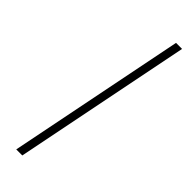

<svg xmlns="http://www.w3.org/2000/svg" viewBox="-231 -667 673 673"><g transform="rotate(45 106.0 -330.0)"><path d="M40 0 172 -660H202L70 0Z"/></g></svg>

Font: Source Sans Variable
Style: Italic
Weight: 200
Italic angle: -11°
Designer: Paul D. Hunt
Foundry: Adobe Systems Incorporated
Version: Version 3.006;hotconv 1.0.111;makeotfexe 2.5.65597